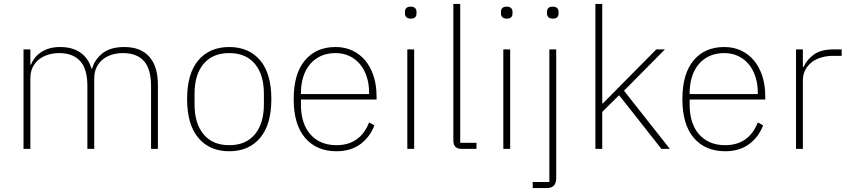

<svg xmlns="http://www.w3.org/2000/svg" viewBox="-20 -760 4330 980"><path d="M100 0V-508H135V-430H138Q145 -448 157.5 -464Q170 -480 188 -492.5Q206 -505 230.5 -512.5Q255 -520 288 -520Q348 -520 389 -492.5Q430 -465 447 -410H450Q464 -458 504.5 -489Q545 -520 614 -520Q698 -520 742 -470.5Q786 -421 786 -326V0H751V-321Q751 -407 715 -448Q679 -489 607 -489Q578 -489 551.5 -481Q525 -473 505 -457Q485 -441 473 -416.5Q461 -392 461 -360V0H426V-321Q426 -408 389 -448.5Q352 -489 282 -489Q253 -489 226.5 -481Q200 -473 179.5 -457Q159 -441 147 -417Q135 -393 135 -361V0Z M1150 12Q1050 12 992.5 -56Q935 -124 935 -254Q935 -385 992.5 -452.5Q1050 -520 1150 -520Q1250 -520 1307.5 -452.5Q1365 -385 1365 -254Q1365 -124 1307.5 -56Q1250 12 1150 12ZM1150 -19Q1235 -19 1281 -74.5Q1327 -130 1327 -227V-281Q1327 -379 1281 -434Q1235 -489 1150 -489Q1065 -489 1019 -434Q973 -379 973 -281V-227Q973 -130 1019 -74.5Q1065 -19 1150 -19Z M1697 12Q1596 12 1537.5 -56Q1479 -124 1479 -254Q1479 -383 1536 -451.5Q1593 -520 1693 -520Q1740 -520 1778.5 -502Q1817 -484 1844.5 -451Q1872 -418 1887 -371.5Q1902 -325 1902 -268V-252H1516V-225Q1516 -178 1528 -140Q1540 -102 1563.5 -75Q1587 -48 1620.5 -33.5Q1654 -19 1697 -19Q1818 -19 1864 -135L1891 -120Q1868 -60 1819 -24Q1770 12 1697 12ZM1693 -489Q1651 -489 1618.5 -474.5Q1586 -460 1563 -433Q1540 -406 1528 -368Q1516 -330 1516 -284V-280H1864V-286Q1864 -332 1851.5 -369.5Q1839 -407 1816.5 -433.5Q1794 -460 1762.5 -474.5Q1731 -489 1693 -489Z M2077 -665Q2061 -665 2054 -672.5Q2047 -680 2047 -691V-700Q2047 -711 2053.5 -718.5Q2060 -726 2076 -726Q2092 -726 2099 -718.5Q2106 -711 2106 -700V-691Q2106 -680 2099.5 -672.5Q2093 -665 2077 -665ZM2059 -508H2094V0H2059Z M2337 0Q2294 0 2294 -42V-740H2329V-31H2412V0Z M2567 -665Q2551 -665 2544 -672.5Q2537 -680 2537 -691V-700Q2537 -711 2543.5 -718.5Q2550 -726 2566 -726Q2582 -726 2589 -718.5Q2596 -711 2596 -700V-691Q2596 -680 2589.5 -672.5Q2583 -665 2567 -665ZM2549 -508H2584V0H2549Z M2784 -508H2819V149Q2819 200 2771 200H2699V169H2784ZM2802 -665Q2786 -665 2779 -672.5Q2772 -680 2772 -691V-700Q2772 -711 2778.5 -718.5Q2785 -726 2801 -726Q2817 -726 2824 -718.5Q2831 -711 2831 -700V-691Q2831 -680 2824.5 -672.5Q2818 -665 2802 -665Z M3019 -740H3054V-232H3057L3137 -313L3330 -508H3374L3165 -297L3399 0H3356L3140 -274L3054 -189V0H3019Z M3681 12Q3580 12 3521.5 -56Q3463 -124 3463 -254Q3463 -383 3520 -451.5Q3577 -520 3677 -520Q3724 -520 3762.5 -502Q3801 -484 3828.5 -451Q3856 -418 3871 -371.5Q3886 -325 3886 -268V-252H3500V-225Q3500 -178 3512 -140Q3524 -102 3547.5 -75Q3571 -48 3604.5 -33.5Q3638 -19 3681 -19Q3802 -19 3848 -135L3875 -120Q3852 -60 3803 -24Q3754 12 3681 12ZM3677 -489Q3635 -489 3602.5 -474.5Q3570 -460 3547 -433Q3524 -406 3512 -368Q3500 -330 3500 -284V-280H3848V-286Q3848 -332 3835.5 -369.5Q3823 -407 3800.5 -433.5Q3778 -460 3746.5 -474.5Q3715 -489 3677 -489Z M4043 0V-508H4078V-419H4082Q4098 -455 4134 -481.5Q4170 -508 4238 -508H4276V-475H4232Q4201 -475 4173 -467Q4145 -459 4124 -443Q4103 -427 4090.5 -403.5Q4078 -380 4078 -349V0Z"/></svg>

Font: IBM Plex Sans Hebrew ExtraLight
Style: Regular
Weight: 200
Designer: Mike Abbink, Paul van der Laan, Pieter van Rosmalen, Yanek Iontef
Foundry: Bold Monday
Version: Version 1.2